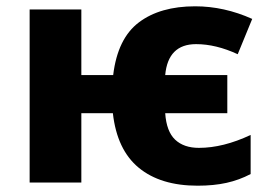

<svg xmlns="http://www.w3.org/2000/svg" viewBox="-20 -579 855 609"><path d="M338 -220H238V0H74V-549H238V-341H339Q353 -457 420.5 -508Q488 -559 599 -559Q691 -559 780 -519L734 -407Q665 -439 602 -439Q513 -439 504 -341H701V-220H504Q508 -162 535.5 -136Q563 -110 611 -110Q688 -110 775 -151V-27Q739 -8 698.5 1Q658 10 607 10Q489 10 420 -47Q351 -104 338 -220Z"/></svg>

Font: Noto Sans UI ExtraBold
Style: Regular
Weight: 800
Designer: Monotype Design Team
Foundry: Monotype Imaging Inc.
Version: Version 1.001